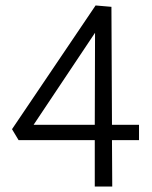

<svg xmlns="http://www.w3.org/2000/svg" viewBox="-20 -683 557 703"><path d="M390 -226H489V-170H390L391 0H327V-170H48L24 -210L330 -663L388 -658ZM327 -226 328 -563 103 -226Z"/></svg>

Font: LXGW Bright GB
Style: Regular
Weight: 400
Designer: Christian Thalmann (Catharsis Fonts)
Foundry: LXGW / Christian Thalmann (Catharsis Fonts) / Fontworks Inc.
Version: Version 5.510